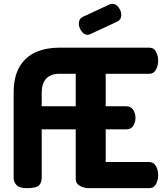

<svg xmlns="http://www.w3.org/2000/svg" viewBox="-20 -979 857 999"><path d="M119 0Q82 0 66.5 -15.5Q51 -31 51 -53V-495Q51 -581 82.5 -633Q114 -685 167.5 -708Q221 -731 287 -731H756Q781 -731 792 -709.5Q803 -688 803 -664Q803 -636 791 -615.5Q779 -595 756 -595H530V-426H638Q661 -426 673 -407.5Q685 -389 685 -365Q685 -345 674 -325.5Q663 -306 638 -306H530V-136H756Q779 -136 791 -115.5Q803 -95 803 -67Q803 -43 792 -21.5Q781 0 756 0H442Q417 0 395.5 -12Q374 -24 374 -48V-306H197V-53Q197 -31 184 -15.5Q171 0 119 0ZM197 -426H374V-595H287Q245 -595 221 -570.5Q197 -546 197 -495ZM436 -798Q417 -798 403.5 -817.5Q390 -837 390 -856Q390 -881 410 -891L550 -956Q558 -959 564 -959Q584 -959 597.5 -940Q611 -921 611 -901Q611 -877 591 -867L451 -802Q447 -801 443.5 -799.5Q440 -798 436 -798Z"/></svg>

Font: Dosis ExtraLight ExtraBold
Style: Regular
Weight: 800
Version: Version 3.001; ttfautohint (v1.8.2)